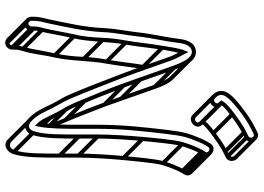

<svg xmlns="http://www.w3.org/2000/svg" viewBox="-152 -760 976 711"><g transform="rotate(90 335.5 -405.0)"><path d="M468.5 -869.6 450.7 -860.7C426.5 -849.2 395.4 -826.9 376.4 -811.9C359.8 -798.9 328 -774.3 319.9 -751.5C312 -728.9 322.8 -714.3 333.8 -702.5C357.2 -679.2 392.8 -712 370.2 -738.6C378.1 -749 398.2 -764.8 408 -772C425.5 -784.9 454 -805.7 474.3 -815.2L492.8 -824.5C521.3 -842.7 497 -885.9 468.5 -869.6ZM344.6 -713C334.5 -723.8 328.8 -731.5 334.1 -746.5C339.6 -762.1 369 -787 385.6 -800.1C404.2 -814.7 434.8 -836.6 457.3 -847.2L475.5 -856.4C488.5 -862.9 496.1 -845.5 485.2 -837.5L467.7 -828.8C445.5 -818.3 416.6 -797.1 399 -784C385.4 -774 361.4 -755.5 352.1 -737L360.5 -726.9C369.9 -717.5 353.2 -704.4 344.6 -713ZM68 -7.5C81.6 -7.5 93.5 -19.4 93.5 -33V-42C93.5 -52.3 95.8 -64.1 98.2 -70.9C106.3 -109.2 113 -150.4 122.3 -189.3C136.2 -247.3 133.9 -321.7 145.4 -381.7C157.3 -450.2 160.3 -513.5 175.8 -577.5C179.8 -570 185.6 -559.4 190 -547.4C212 -486.6 233.7 -420.6 257 -360.3C278.1 -305.9 309.5 -222.7 332 -172.2C337 -161.1 341.9 -150.6 349.7 -138C359.9 -121.4 368.8 -102.1 377.2 -84.9C389.8 -58.9 404.1 -35 426.3 -17.1C449.7 0.8 473.8 -17 480.2 -36.9C494.2 -80.1 493.5 -151.3 493.5 -209V-279C493.5 -326.5 498.3 -399.5 502.5 -444.3C505.3 -475.1 513.6 -565.4 521.2 -589.8C528.9 -614.7 538.5 -640.5 549.5 -660.2L555.3 -670C573.5 -697.3 528.2 -724.9 511.5 -695.8L505.6 -685.9C501 -678.3 496.6 -669.5 493 -660.8C475.2 -617.4 469.2 -599.9 461.5 -535.9C451.5 -452.1 442.5 -370.2 442.5 -279V-209C442.5 -166.9 442.3 -117.9 437.4 -80.2C436.4 -81.8 436 -82.4 434.6 -84.7L423.7 -106.4C413.8 -126.2 404.4 -145.3 392.4 -164.9C377.7 -188.9 374.7 -202 360.9 -234C346.4 -267.4 317.8 -342.1 304 -377.6L282.1 -439.5C268.2 -478.5 251.7 -526.2 238.1 -564.5C228.4 -591 210.4 -645.9 170 -643C137 -640.6 127.5 -606.3 124.5 -580.8C118.7 -530.4 106.4 -483.8 100.5 -429.8C96.2 -389 86.5 -346.9 84.5 -300.3C81 -226.9 65.6 -166.2 52.7 -101.5C49.1 -83.6 42.5 -66 42.5 -42V-33C42.5 -19.4 54.4 -7.5 68 -7.5ZM57.5 -33V-42C57.5 -63.1 63.4 -79 67.4 -98.5C80.2 -162.7 95.9 -224.3 99.5 -299.7C101.5 -344.6 110.8 -386.2 115.5 -428.2C121 -481 133.4 -527 139.5 -579.2C142.5 -604.9 151 -626.5 171 -628C179.1 -628.6 186.1 -625.2 193 -618.3C206.5 -604.8 216.8 -578.9 223.9 -559.5C237.5 -521.3 254.1 -473.5 267.9 -434.5L290 -372.4C302.9 -335.9 332.3 -262.3 347.1 -228C360.7 -196.6 364.7 -183.2 379.5 -157.3C391.2 -139 400.1 -120.1 410.3 -99.6L421.5 -77.3C425.3 -71.3 430.3 -63 436.7 -56.7L446.6 -46.8L449.3 -60.5C457.3 -100.1 457.5 -160.1 457.5 -209V-279C457.5 -369.2 466.4 -450.4 476.5 -534.1C484.1 -598 489 -611.6 507 -655.2C510.4 -663.7 513.8 -670.9 518.4 -678L524.5 -688.2C530.8 -699.4 550.6 -688.2 542.7 -678L536.5 -667.8C524.2 -645.7 514.8 -620.1 506.8 -594.2C498 -565.5 490.5 -477.3 487.5 -445.7C483.3 -400.2 478.5 -327.6 478.5 -279V-209C478.5 -151 479.7 -80.5 465.9 -41.5C461.7 -28.8 450.1 -18.3 435.4 -29C415.1 -44 402.3 -65.9 390.8 -91.1C376.6 -122.3 358.9 -147.8 346 -177.8C324.9 -226.6 292.1 -311.1 271 -365.7C247.8 -425.6 226.4 -491.3 204 -552.6C196.2 -574 187.6 -586.6 180.7 -600.4L173.2 -615.3L167 -599.8C158.3 -577.9 154.5 -544 150.1 -519.3C142 -474 138.9 -430.5 130.6 -384.3C125.7 -356.9 121.9 -329.1 120.5 -298.3C118.8 -260.2 116.1 -224.1 107.8 -192.9C99.3 -153.6 92.9 -111.8 83.8 -75.1C80.7 -65.4 78.5 -54.3 78.5 -42V-33C78.5 -28.1 72.9 -22.5 68 -22.5C63.1 -22.5 57.5 -28.1 57.5 -33ZM62.7 -9.7 133.4 61 144 50.4 73.3 -20.3ZM80.7 -27.7 151.4 43 162 32.4 91.3 -38.3ZM80.7 -36.7 151.4 34 162 23.4 91.3 -47.3ZM85.7 -67.7 156.4 3 167 -7.6 96.3 -78.3ZM109.7 -185.7 180.4 -115 191 -125.6 120.3 -196.3ZM122.7 -292.7 193.4 -222 204 -232.6 133.3 -303.3ZM132.7 -377.7 203.4 -307 214 -317.6 143.3 -388.3ZM152.2 -512.7 222.9 -442 233.5 -452.6 162.8 -523.3ZM467.7 -33.7 538.4 37 549 26.4 478.3 -44.3ZM480.7 -203.7 551.4 -133 562 -143.6 491.3 -214.3ZM480.7 -273.7 551.4 -203 562 -213.6 491.3 -284.3ZM489.7 -439.7 560.4 -369 571 -379.6 500.3 -450.3ZM508.7 -586.7 579.4 -516 590 -526.6 519.3 -597.3ZM537.7 -658.7 608.4 -588 619 -598.6 548.3 -669.3ZM543.7 -668.7 614.4 -598 625 -608.6 554.3 -679.3ZM411.7 -97.7 439 -70.4 449.6 -81 422.3 -108.3ZM380.7 -155.7 441.7 -94.7 452.3 -105.3 391.3 -166.3ZM348.7 -225.7 419.4 -155 430 -165.6 359.3 -236.3ZM291.7 -369.7 362.4 -299 373 -309.6 302.3 -380.3ZM269.7 -431.7 340.4 -361 351 -371.6 280.3 -442.3ZM225.7 -556.7 296.4 -486 307 -496.6 236.3 -567.3ZM398.2 -772.7 468.9 -702 479.5 -712.6 408.8 -783.3ZM465.7 -816.7 536.4 -746 547 -756.6 476.3 -827.3ZM483.7 -825.7 554.4 -755 565 -765.6 494.3 -836.3ZM360.7 -726.7 431.4 -656C440.6 -646.8 423.8 -633.8 415.5 -642.1L344.8 -712.9L334.1 -702.2L404.8 -631.5C427.3 -609 465.4 -643.2 442 -666.6L371.3 -737.3ZM487 -855.6 557.7 -784.9C562.5 -780.1 562.6 -771.7 555.9 -766.8L538.5 -758C516.2 -747.6 487.3 -726.3 469.8 -713.3C460.5 -706.4 440.1 -690.8 430.6 -679L366.3 -743.3L355.7 -732.7L433.8 -654.6L438.4 -663.9C443.4 -674 467.5 -693 478.7 -701.3C496.2 -714.2 524.7 -735 545 -744.5L563.5 -753.8C581.1 -762.6 579 -784.8 568.3 -795.5L497.6 -866.2ZM193 -618.3 263.7 -547.6C277.2 -534.1 287.5 -508.2 294.7 -488.8C308.3 -450.6 324.8 -402.8 338.6 -363.8L360.7 -301.7C373.6 -265.2 403 -191.6 417.8 -157.3C428.1 -133.7 432.9 -120.5 440.8 -104.2L454.3 -110.8C446.9 -126 441.9 -139.4 431.6 -163.3C417.1 -196.7 388.5 -271.4 374.7 -306.9L352.8 -368.8C338.9 -407.8 322.6 -455.6 308.8 -493.8C301.6 -513.6 291.3 -541.2 274.3 -558.2L203.6 -628.9ZM541.7 -689 612.4 -618.3C615.6 -615.1 616.4 -611.8 613.4 -607.3L607.2 -597C595 -575 585.5 -549.4 577.5 -523.5C568.7 -494.8 561.2 -406.6 558.2 -375C554 -329.5 549.2 -256.9 549.2 -208.3V-138.3C549.2 -80.3 550.4 -9.8 536.6 29.2C532.1 41.6 521.6 51.4 506.5 41.9L436.3 -28.3L425.7 -17.7L496.9 53.5C517.7 74.2 544.1 54.8 550.9 33.8C564.9 -9.4 564.2 -80.6 564.2 -138.3V-208.3C564.2 -255.8 569 -328.7 573.2 -373.6C576.1 -404.3 584.3 -494.7 591.9 -519.1C599.6 -544 609.2 -569.8 620.2 -589.5L626 -599.3C633.3 -610.2 630 -621.9 623 -628.9L552.3 -699.6ZM222.4 -457.8C214.3 -409.6 209.9 -362.8 201.3 -313.6C196.1 -286.2 192.6 -258.4 191.2 -227.6C189.5 -189.4 185.6 -153.5 178.4 -122C169.4 -82.9 163.6 -40.9 154.5 -4.4C151.4 5.3 149.2 16.4 149.2 28.7V37.7C149.2 42.6 143.6 48.2 138.7 48.2C136.5 48.2 133.7 47 131.5 44.9L60.8 -25.8L50.2 -15.2L120.9 55.5C125.5 60 131.7 63.2 138.7 63.2C152.3 63.2 164.2 51.3 164.2 37.7V28.7C164.2 18.5 166.6 6.9 168.8 0.1C181.1 -36.7 183.8 -80.2 193 -118.6C206.9 -176.6 204.7 -251 216.1 -310.9C224.9 -361.6 229.4 -407.7 237.2 -455.4Z"/></g></svg>

Font: CiSf OpenHand
Style: Gls
Weight: 400
Foundry: Cannot Into Space Fonts
Version: Version 0.7892